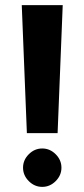

<svg xmlns="http://www.w3.org/2000/svg" viewBox="-20 -720 330 750"><path d="M85 -200 65 -700H225L205 -200ZM197.5 -12.5Q175 10 145 10Q115 10 92.5 -12.5Q70 -35 70 -65Q70 -95 92.5 -117.5Q115 -140 145 -140Q175 -140 197.5 -117.5Q220 -95 220 -65Q220 -35 197.5 -12.5Z"/></svg>

Font: Scada
Style: Bold
Weight: 700
Designer: Jovanny Lemonad
Foundry: Jovanny Lemonad
Version: Version 4.100;PS 004.100;hotconv 1.0.88;makeotf.lib2.5.64775